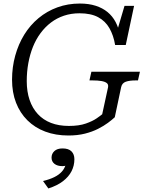

<svg xmlns="http://www.w3.org/2000/svg" viewBox="-20 -748 825 1084"><path d="M131 -290Q131 -343 140 -392Q149 -441 166 -483.5Q183 -526 209 -561Q235 -596 268 -621Q301 -646 341.5 -659.5Q382 -673 429 -673Q493 -673 534 -651Q575 -629 598 -588.5Q621 -548 630 -494H690L737 -715H683L636 -556L657 -551Q650 -591 632.5 -624Q615 -657 587 -680Q559 -703 520 -715.5Q481 -728 431 -728Q363 -728 304 -706.5Q245 -685 197.5 -645.5Q150 -606 117 -552.5Q84 -499 66 -434Q48 -369 48 -298Q48 -226 70.5 -168Q93 -110 135 -68.5Q177 -27 235.5 -5Q294 17 366 17Q418 17 459.5 6.5Q501 -4 533.5 -20.5Q566 -37 589.5 -54.5Q613 -72 628 -86L664 -256Q669 -279 690 -286.5Q711 -294 746 -294H759L770 -343H496L485 -294H503Q532 -294 552.5 -290.5Q573 -287 583 -279Q593 -271 590 -255L557 -103Q549 -96 526 -80Q503 -64 464.5 -50.5Q426 -37 369 -37Q312 -37 268 -54Q224 -71 193.5 -104Q163 -137 147 -184Q131 -231 131 -290ZM253 316 223 274Q260 265 286.5 252Q313 239 329.5 220.5Q346 202 352 177Q353 173 356 171Q359 169 362.5 170Q366 171 368 176Q363 182 354 186Q345 190 333 190Q304 190 287.5 177Q271 164 271 142Q271 120 287 105Q303 90 333 90Q367 90 383.5 106.5Q400 123 400 151Q400 187 384 218.5Q368 250 335.5 275Q303 300 253 316Z"/></svg>

Font: Roboto Serif 20pt Light
Style: Italic
Weight: 300
Italic angle: -10°
Version: Version 1.007